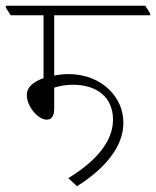

<svg xmlns="http://www.w3.org/2000/svg" viewBox="-45 -642 541 666"><path d="M222 4C316 -55 383 -131 383 -216C383 -261 365 -300 335 -330C301 -364 251 -385 193 -385C176 -385 159 -383 143 -380V-589H476V-595L459 -622H-25V-616L-8 -589H106V-371C72 -359 48 -340 48 -313C48 -272 87 -227 117 -227C135 -227 143 -241 143 -265V-338C165 -345 187 -348 208 -348C293 -348 347 -303 347 -227C347 -146 280 -78 192 -24Z"/></svg>

Font: Noto Serif Devanagari Condensed ExtraLight
Style: Regular
Weight: 200
Width: 3
Designer: Universal Thirst, Indian Type Foundry and the Monotype Design Team
Foundry: Monotype Imaging Inc.
Version: Version 2.004